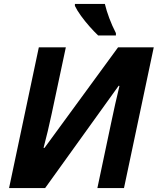

<svg xmlns="http://www.w3.org/2000/svg" viewBox="-20 -954 800 974"><path d="M177 -714H314L242 -376Q234 -338 222.5 -289.5Q211 -241 201 -204H206L579 -714H760L609 0H474L545 -336Q554 -381 564 -424Q574 -467 586 -518L582 -519L209 0H26ZM478 -774Q457 -794 434 -820Q411 -846 391 -873.5Q371 -901 360 -924V-934H512Q520 -900 534.5 -861.5Q549 -823 568 -786V-774Z"/></svg>

Font: BC Sans
Style: Bold Italic
Weight: 700
Italic angle: -12°
Designer: Monotype Design Team
Province of B.C.
Foundry: Monotype Imaging Inc.
Version: Version 2.000;GOOG;noto-source:20170915:90ef993387c0